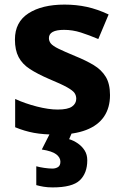

<svg xmlns="http://www.w3.org/2000/svg" viewBox="-20 -576 537 836"><path d="M459 -162Q459 -107 433 -68.5Q407 -30 355 -10Q303 10 226 10Q169 10 128 2.5Q87 -5 46 -22V-145Q90 -125 141 -112Q192 -99 231 -99Q275 -99 293.5 -112Q312 -125 312 -146Q312 -160 304.5 -171Q297 -182 272 -196Q247 -210 194 -232Q143 -254 110 -275.5Q77 -297 61 -327.5Q45 -358 45 -404Q45 -480 104 -518Q163 -556 261 -556Q312 -556 358 -546Q404 -536 453 -513L408 -406Q368 -423 332 -434.5Q296 -446 259 -446Q226 -446 209.5 -437Q193 -428 193 -410Q193 -397 201.5 -386.5Q210 -376 234.5 -364Q259 -352 307 -332Q354 -313 388 -292.5Q422 -272 440.5 -241.5Q459 -211 459 -162ZM360 122Q360 178 327.5 209Q295 240 209 240Q187 240 169.5 237Q152 234 138 230V148Q152 152 172.5 155Q193 158 208 158Q222 158 232.5 151.5Q243 145 243 128Q243 110 225 96Q207 82 162 75L200 0H294L281 30Q301 36 319 48.5Q337 61 348.5 79Q360 97 360 122Z"/></svg>

Font: Noto Sans Gurmukhi
Style: Regular
Weight: 400
Designer: Jelle Bosma - Monotype Design Team
Foundry: Monotype Imaging Inc.
Version: Version 2.003